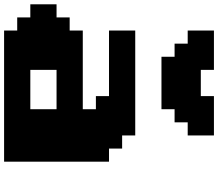

<svg xmlns="http://www.w3.org/2000/svg" viewBox="-82 -958 1040 915"><g transform="rotate(90 437.5 -500.0)"><path d="M125 0H750V-500H687.5V-562.5H625V-625H125V-500H437.5V-437.5H500V-375H125V-312.5H62.5V-250H0V-125H62.5V-62.5H125ZM500 -125H312.5V-250H500ZM250 -750H500V-812.5H562.5V-875H625V-1000H437.5V-937.5H312.5V-1000H125V-875H187.5V-812.5H250Z"/></g></svg>

Font: Faithful 32x
Style: Bold
Weight: 400
Foundry: Faithful Resource Pack
Version: Version 1.0; January 27, 2023